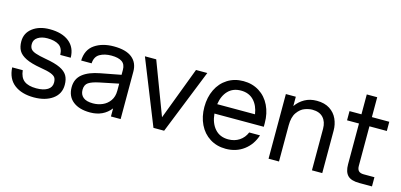

<svg xmlns="http://www.w3.org/2000/svg" viewBox="-63 -1080 3118 1492"><g transform="rotate(15 1496.0 -334.0)"><path d="M24 -170H109Q115 -112 148.5 -86.5Q182 -61 246 -61Q304 -61 336.5 -81.5Q369 -102 369 -139Q369 -164 360 -178.5Q351 -193 323 -204Q295 -215 238 -224Q161 -237 117.5 -258.5Q74 -280 57 -310Q40 -340 40 -384Q40 -451 93.5 -491.5Q147 -532 231 -532Q330 -532 386.5 -487Q443 -442 444 -360H360Q358 -415 324 -437Q290 -459 231 -459Q185 -459 154.5 -439.5Q124 -420 124 -385Q124 -360 135 -345.5Q146 -331 174.5 -321Q203 -311 259 -301Q335 -288 377 -268Q419 -248 436.5 -218.5Q454 -189 454 -144Q454 -71 396 -29.5Q338 12 246 12Q148 12 88.5 -33.5Q29 -79 24 -170Z M864 -65Q804 12 698 12Q610 12 560 -28Q510 -68 510 -141Q510 -208 558 -247Q606 -286 697 -303L860 -334V-374Q860 -419 831 -438.5Q802 -458 746 -458Q691 -458 653 -436Q615 -414 612 -360H528Q531 -448 592.5 -490Q654 -532 746 -532Q844 -532 893 -492.5Q942 -453 942 -382V0H864ZM702 -62Q742 -62 778 -77.5Q814 -93 837 -125.5Q860 -158 860 -206V-263L709 -232Q651 -220 624 -202Q597 -184 597 -143Q597 -105 623 -83.5Q649 -62 702 -62Z M998 -520H1089L1249 -97L1409 -520H1500L1292 0H1206Z M1546 -260Q1546 -338 1576 -400Q1606 -462 1661.5 -497Q1717 -532 1789 -532Q1861 -532 1916.5 -497Q1972 -462 2002 -400Q2032 -338 2032 -260V-230H1635Q1642 -154 1682 -109Q1722 -64 1789 -64Q1840 -64 1878 -89Q1916 -114 1934 -158H2021Q1996 -80 1934.5 -34Q1873 12 1789 12Q1717 12 1661.5 -23Q1606 -58 1576 -120Q1546 -182 1546 -260ZM1941 -306Q1931 -375 1892 -415.5Q1853 -456 1789 -456Q1725 -456 1686 -415.5Q1647 -375 1637 -306Z M2363 -456Q2336 -456 2302.5 -444Q2269 -432 2242.5 -395Q2216 -358 2216 -291V0H2132V-520H2212V-445Q2240 -485 2282 -508.5Q2324 -532 2379 -532Q2442 -532 2483.5 -505Q2525 -478 2544.5 -434.5Q2564 -391 2564 -342V0H2481V-334Q2481 -390 2451 -423Q2421 -456 2363 -456Z M2824 -680V-520H2964V-446H2824V-128Q2824 -100 2837 -87Q2850 -74 2878 -74H2964V0H2862Q2796 0 2768 -28.5Q2740 -57 2740 -118V-446H2644V-520H2740V-680Z"/></g></svg>

Font: Aspekta 400
Style: Regular
Weight: 400
Designer: Ivo Dolenc
Version: Version 2.000